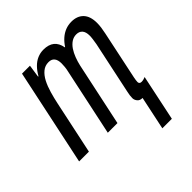

<svg xmlns="http://www.w3.org/2000/svg" viewBox="-197 -681 1003 1003"><g transform="rotate(-45 304.0 -180.0)"><path d="M429.7 185.1 468.8 0Q449.2 0 439.7 -12Q430.2 -23.9 430.2 -36.6Q430.2 -46.4 431.6 -57.6Q433.1 -68.8 436 -81.1L497.1 -369.1Q500 -386.2 502 -400.9Q503.9 -415.5 503.9 -425.8Q503.9 -452.6 492.2 -466.3Q480.5 -480 458.5 -480Q438.5 -480 422.1 -469Q405.8 -458 393.3 -439.5Q380.9 -420.9 372.1 -397.7Q363.3 -374.5 357.9 -350.6L283.2 0H211.9L291 -372.1Q294.9 -387.7 296.1 -402.1Q297.4 -416.5 297.4 -426.8Q297.4 -452.6 286.6 -466.3Q275.9 -480 253.4 -480Q227.5 -480 208.3 -464.1Q189 -448.2 175 -421.4Q161.1 -394.5 151.4 -360.8Q141.6 -327.1 134.3 -292L72.3 0H0L113.3 -535.2H171.9L161.6 -464.8H164.6Q179.2 -490.7 196.8 -508.5Q214.4 -526.4 235.6 -535.6Q256.8 -544.9 280.8 -544.9Q318.8 -544.9 340.6 -527.3Q362.3 -509.8 368.7 -474.1H370.6Q385.7 -497.1 403.6 -512.7Q421.4 -528.3 442.4 -536.6Q463.4 -544.9 487.8 -544.9Q529.8 -544.9 554 -519.8Q578.1 -494.6 578.1 -444.8Q578.1 -430.2 575.7 -411.9Q573.2 -393.6 569.3 -376L512.7 -107.4Q510.7 -98.1 509.8 -90.3Q508.8 -82.5 508.8 -76.7Q508.8 -71.3 512.7 -67.1Q516.6 -63 524.9 -63Q531.7 -63 539.6 -64.9Q547.4 -66.9 553.7 -69.8L500 185.1Z"/></g></svg>

Font: Open Sans Condensed
Style: Italic
Weight: 400
Width: 3
Italic angle: -12°
Designer: Monotype Design Team
Foundry: Monotype Imaging Inc.
Version: Version 3.000